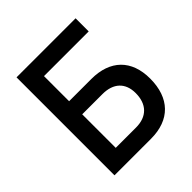

<svg xmlns="http://www.w3.org/2000/svg" viewBox="-187 -827 961 961"><g transform="rotate(-45 293.0 -346.5)"><path d="M78.1 0H336.9C470.2 0 546.9 -78.6 546.9 -216.3C546.9 -347.7 470.2 -422.9 336.9 -422.9H179.7V-600.6H496.1V-693.4H78.1ZM179.7 -92.8V-330.1H323.2C400.4 -330.1 444.3 -288.6 444.3 -216.3C444.3 -137.7 400.4 -92.8 323.2 -92.8Z"/></g></svg>

Font: Cascadia Code PL
Style: Regular
Weight: 400
Monospace: yes
Designer: Aaron Bell
Foundry: Saja Typeworks
Version: Version 2404.023